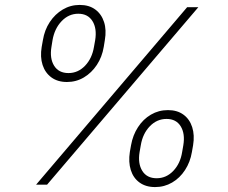

<svg xmlns="http://www.w3.org/2000/svg" viewBox="-20 -757 933 787"><path d="M254.4 -420.9Q216.3 -420.9 190.7 -439.7Q165 -458.5 154.5 -491Q144 -523.4 150.9 -564.9L155.8 -592.3Q162.6 -634.3 184.1 -666.7Q205.6 -699.2 237.3 -718Q269 -736.8 306.6 -736.8Q345.2 -736.8 370.6 -718Q396 -699.2 406.5 -666.7Q417 -634.3 409.7 -592.3L405.3 -564.9Q398.4 -523.4 377 -491Q355.5 -458.5 324 -439.7Q292.5 -420.9 254.4 -420.9ZM260.7 -457.5Q299.8 -457.5 328.6 -487.5Q357.4 -517.6 365.2 -564.9L370.1 -592.3Q377.9 -640.1 359.1 -670.4Q340.3 -700.7 300.8 -700.7Q261.7 -700.7 232.7 -670.4Q203.6 -640.1 195.3 -592.3L190.9 -564.9Q183.1 -517.6 201.9 -487.5Q220.7 -457.5 260.7 -457.5ZM615.7 9.8Q577.6 9.8 552 -8.8Q526.4 -27.3 516.1 -60.1Q505.9 -92.8 512.2 -133.8L517.1 -161.6Q524.4 -203.1 545.7 -235.8Q566.9 -268.6 598.6 -287.1Q630.4 -305.7 668.5 -305.7Q706.5 -305.7 731.9 -287.1Q757.3 -268.6 767.8 -235.8Q778.3 -203.1 771.5 -161.6L766.6 -133.8Q759.8 -92.8 738.5 -60.1Q717.3 -27.3 685.5 -8.8Q653.8 9.8 615.7 9.8ZM622.1 -26.4Q661.6 -26.4 690.4 -56.6Q719.2 -86.9 726.6 -133.8L731.4 -161.6Q739.3 -209 720.7 -239.3Q702.1 -269.5 662.6 -269.5Q623 -269.5 594 -239.3Q564.9 -209 557.1 -161.6L552.2 -133.8Q544.4 -86.9 563.2 -56.6Q582 -26.4 622.1 -26.4ZM127.9 0 747.1 -727.5H793L172.9 0Z"/></svg>

Font: Inter ExtraLight
Style: Italic
Weight: 250
Italic angle: -9.3988°
Designer: Rasmus Andersson
Foundry: rsms
Version: Version 4.001;git-66647c0bb